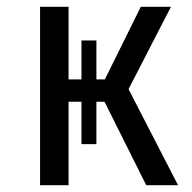

<svg xmlns="http://www.w3.org/2000/svg" viewBox="-20 -546 567 566"><path d="M358.9 -283.2 504.9 0H411.1L288.1 -246.1H264.2V-121.1H220.2V-246.1H182.1V0H98.1V-525.9H182.1V-312H220.2V-426.8H264.2V-312H289.1L395 -525.9H483.9Z"/></svg>

Font: Fira Sans Book
Style: Regular
Weight: 350
Designer: Carrois Corporate & Edenspiekermann AG
Foundry: Carrois Corporate GbR & Edenspiekermann AG
Version: Version 4.203;PS 004.203;hotconv 1.0.88;makeotf.lib2.5.64775